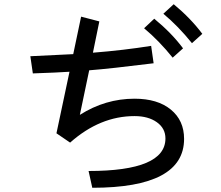

<svg xmlns="http://www.w3.org/2000/svg" viewBox="-20 -848 1040 905"><path d="M400.4 -516.6 356.4 -306.6Q476.6 -382.8 614.3 -382.8Q722.7 -382.8 785.2 -331.5Q847.7 -280.3 847.7 -193.4Q847.7 37.1 415 37.1L397.5 -42Q759.8 -42 759.8 -195.3Q759.8 -243.2 719.2 -272Q678.7 -300.8 614.3 -300.8Q451.2 -300.8 310.5 -175.8L246.1 -219.7L307.6 -509.8Q250 -505.9 134.8 -502L123 -583Q294.9 -590.8 325.2 -592.8L362.3 -769.5L448.2 -747.1L418 -599.6Q564.5 -611.3 692.4 -631.8L704.1 -549.8Q501 -524.4 400.4 -516.6ZM750 -783.2 798.8 -828.1Q878.9 -761.7 933.6 -688.5L884.8 -644.5Q820.3 -724.6 750 -783.2ZM659.2 -714.8 707 -759.8Q790 -691.4 842.8 -620.1L793.9 -576.2Q729.5 -656.2 659.2 -714.8Z"/></svg>

Font: Gothic A1 Medium
Style: Regular
Weight: 500
Designer: HanYang I&C Co.,Ltd.
Foundry: HanYang I&C Co.,Ltd.
Version: Version 2.50